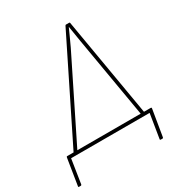

<svg xmlns="http://www.w3.org/2000/svg" viewBox="-234 -780 987 1063"><g transform="rotate(-30 259.5 -248.0)"><path d="M522 -21Q528 -21 527 -15L499 154Q498 159 494 159H483Q477 159 478 154L503 0H1L-23 154Q-24 159 -29 159H-40Q-45 159 -44 154L-17 -15Q-16 -21 -12 -21H29L341 -651Q343 -654 344 -654.5Q345 -655 346 -655H367Q370 -655 371 -652L479 -21ZM305 -530 53 -21H458L370 -536Q366 -561 362 -585.5Q358 -610 354 -635H353Q341 -609 329.5 -583Q318 -557 305 -530Z"/></g></svg>

Font: Sofia Sans Semi Condensed Thin
Style: Italic
Weight: 250
Italic angle: -9°
Version: Version 4.100